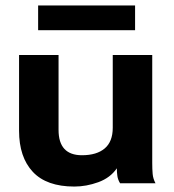

<svg xmlns="http://www.w3.org/2000/svg" viewBox="-20 -673 640 705"><path d="M253 12Q151 12 100.5 -42Q50 -96 50 -193V-471H195V-196Q195 -103 281 -103Q335 -103 364.5 -128Q394 -153 394 -204V-471H539V-75Q539 -52 540.5 -34.5Q542 -17 551 0H421Q413 -13 411 -26.5Q409 -40 409 -55Q385 -20 341 -4Q297 12 253 12ZM120 -562V-653H476V-562Z"/></svg>

Font: Inconsolata Expanded Black
Style: Regular
Weight: 900
Width: 7
Monospace: yes
Designer: Raph Levien, Cyreal, Brenton Simpson
Foundry: Raph Levien, Cyreal, Google
Version: Version 3.001; ttfautohint (v1.8.2.53-6de2)